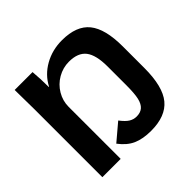

<svg xmlns="http://www.w3.org/2000/svg" viewBox="-173 -878 1068 1068"><g transform="rotate(-45 361.5 -344.0)"><path d="M441.4 9.8Q377 9.8 333.3 -9.5Q289.6 -28.8 253.4 -77.1L352.1 -160.6Q377.4 -127.4 397.5 -115.5Q417.5 -103.5 440.4 -103.5Q471.2 -103.5 489.3 -119.4Q507.3 -135.3 515.1 -168.5Q522.9 -201.7 522.9 -270V-414.1Q522.9 -504.9 491.7 -545.4Q460.4 -585.9 389.6 -585.9Q342.3 -585.9 300.8 -562Q259.3 -538.1 235.1 -497.1Q210.9 -456.1 210.9 -409.7V0H66.9V-533.2L64.9 -688H205.6Q210.9 -628.9 210.9 -565.4H212.9Q245.1 -627.4 307.6 -662.6Q370.1 -697.8 446.3 -697.8Q560.1 -697.8 610.8 -634.8Q661.6 -571.8 661.6 -434.1V-264.6Q661.6 -118.2 608.6 -54.2Q555.7 9.8 441.4 9.8Z"/></g></svg>

Font: Liberation Sans
Style: Bold
Weight: 700
Designer: Steve Matteson
Foundry: Ascender Corporation
Version: Version 2.1.5